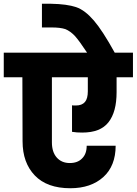

<svg xmlns="http://www.w3.org/2000/svg" viewBox="-37 -1020 727 1021"><path d="M670 -740C670 -740 573 -740 573 -740C573 -740 573 -740 573 -740C530 -818 493 -875 462 -911C431 -947 400 -971 368 -982C335 -993 291 -999 235 -1000C235 -1000 186 -1000 186 -1000C186 -1000 186 -874 186 -874C186 -874 238 -874 238 -874C238 -874 238 -874 238 -874C269 -874 293 -871 311 -865C328 -858 345 -846 362 -828C378 -810 399 -781 426 -740C426 -740 -17 -740 -17 -740C-17 -740 -17 -609 -17 -609C-17 -609 82 -609 82 -609C82 -609 83 -269 83 -269C83 -269 83 -269 83 -269C83 -192 105 -132 148 -87C191 -42 254 -19 337 -19C337 -19 337 -19 337 -19C410 -19 469 -39 513 -79C556 -118 578 -174 578 -245C578 -245 424 -245 424 -245C424 -245 424 -245 424 -245C424 -216 416 -194 400 -178C384 -161 362 -153 334 -153C334 -153 334 -153 334 -153C305 -153 282 -163 265 -182C248 -201 239 -228 239 -263C239 -263 239 -609 239 -609C239 -609 430 -609 430 -609C430 -609 430 -534 430 -534C430 -534 430 -534 430 -534C430 -509 425 -490 415 -478C404 -465 388 -459 366 -459C366 -459 366 -459 366 -459C357 -459 351 -459 346 -460C346 -460 346 -319 346 -319C346 -319 346 -319 346 -319C363 -316 381 -315 400 -315C400 -315 400 -315 400 -315C465 -315 511 -333 540 -370C569 -407 583 -460 583 -530C583 -530 583 -609 583 -609C583 -609 670 -609 670 -609C670 -609 670 -740 670 -740Z"/></svg>

Font: Girnar Poppins
Style: Bold
Weight: 500
Designer: Ninad Kale (Devanagari), Jonny Pinhorn (Latin)
Foundry: Indian Type Foundry
Version: ""